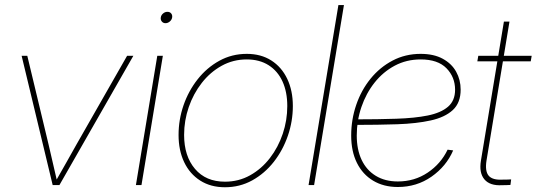

<svg xmlns="http://www.w3.org/2000/svg" viewBox="-20 -748 2169 776"><path d="M192.9 0 67.4 -522.5H90.3L176.3 -164.1Q185.1 -127 193.6 -89.4Q202.1 -51.8 210.9 -14.6H204.6Q226.1 -51.8 247.1 -89.4Q268.1 -127 289.1 -164.1L493.7 -522.5H519L220.2 0Z M529.3 0 615.7 -522.5H638.2L551.8 0ZM648.9 -654.3Q639.6 -654.3 634 -661.1Q628.4 -668 629.9 -677.7Q631.3 -687 639.2 -693.6Q647 -700.2 656.7 -700.2Q666.5 -700.2 671.9 -693.6Q677.2 -687 675.8 -677.7Q674.3 -668 666.3 -661.1Q658.2 -654.3 648.9 -654.3Z M889.2 8.8Q831.5 8.8 789.3 -18.1Q747.1 -44.9 724.4 -92.5Q701.7 -140.1 701.7 -202.6Q701.7 -264.2 721.7 -322.3Q741.7 -380.4 778.8 -427.5Q815.9 -474.6 866.5 -502.4Q917 -530.3 977.5 -530.3Q1034.7 -530.3 1076.4 -503.7Q1118.2 -477.1 1140.9 -429.4Q1163.6 -381.8 1163.6 -319.3Q1163.6 -258.3 1143.6 -199.7Q1123.5 -141.1 1086.7 -94Q1049.8 -46.9 999.5 -19Q949.2 8.8 889.2 8.8ZM889.2 -13.7Q944.8 -13.7 991 -39.6Q1037.1 -65.4 1070.8 -109.1Q1104.5 -152.8 1122.8 -207.3Q1141.1 -261.7 1141.1 -319.3Q1141.1 -376.5 1121.8 -418.7Q1102.5 -460.9 1065.7 -484.4Q1028.8 -507.8 977.1 -507.8Q922.4 -507.8 876 -482.2Q829.6 -456.5 795.7 -413.1Q761.7 -369.6 742.9 -315.2Q724.1 -260.7 724.1 -202.6Q724.1 -117.2 768.1 -65.4Q812 -13.7 889.2 -13.7Z M1370.1 -727.5 1249.5 0H1227.1L1347.7 -727.5Z M1587.9 7.8Q1530.8 7.8 1488.3 -17.6Q1445.8 -43 1422.6 -89.6Q1399.4 -136.2 1399.4 -200.2Q1399.4 -264.6 1419.7 -324Q1439.9 -383.3 1477.5 -429.7Q1515.1 -476.1 1566.7 -503.2Q1618.2 -530.3 1680.2 -530.3Q1733.4 -530.3 1769.5 -510.5Q1805.7 -490.7 1823.7 -458Q1841.8 -425.3 1841.8 -385.7Q1841.8 -332.5 1810.1 -303.2Q1778.3 -273.9 1720.9 -261.2Q1663.6 -248.5 1585.7 -245.8Q1507.8 -243.2 1415.5 -243.2V-265.6Q1507.3 -265.6 1581.5 -268.1Q1655.8 -270.5 1709 -281.2Q1762.2 -292 1790.8 -316.7Q1819.3 -341.3 1819.3 -385.3Q1819.3 -436.5 1784.4 -472.2Q1749.5 -507.8 1680.2 -507.8Q1623 -507.8 1575.7 -482.7Q1528.3 -457.5 1493.9 -414.1Q1459.5 -370.6 1440.7 -315.4Q1421.9 -260.3 1421.9 -200.2Q1421.9 -143.1 1441.7 -101.6Q1461.4 -60.1 1498.8 -37.4Q1536.1 -14.6 1587.9 -14.6Q1655.3 -14.6 1708.5 -50.3Q1761.7 -85.9 1789.1 -143.1L1811.5 -140.1Q1783.7 -75.7 1723.9 -33.9Q1664.1 7.8 1587.9 7.8Z M2128.9 -522.5 2125 -500H1909.2L1913.1 -522.5ZM2016.6 -660.6H2039.1L1946.3 -99.1Q1939.5 -56.2 1955.1 -37.8Q1970.7 -19.5 2012.2 -22Q2021 -22 2029.3 -22.2Q2037.6 -22.5 2045.9 -22.9L2043 -0.5Q2034.7 0 2026.4 0.2Q2018.1 0.5 2009.3 0.5Q1960 3.4 1937.7 -23.2Q1915.5 -49.8 1923.8 -99.1Z"/></svg>

Font: Inter 28pt Thin
Style: Italic
Weight: 250
Italic angle: -9.3988°
Designer: Rasmus Andersson
Foundry: rsms
Version: Version 4.001;git-66647c0bb